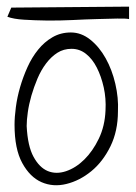

<svg xmlns="http://www.w3.org/2000/svg" viewBox="-20 -551 405 573"><path d="M23.4 -178.7Q23.4 -201.2 27.3 -231Q31.2 -260.7 40 -291Q48.8 -321.3 62 -350.6Q75.2 -379.9 93.8 -402.8Q112.3 -425.8 136.7 -439.9Q161.1 -454.1 191.4 -454.1Q222.7 -454.1 249.5 -432.6Q276.4 -411.1 295.4 -377Q314.5 -342.8 324.2 -300.8Q334 -258.8 332 -218.8Q332 -160.2 309.6 -114.3Q287.1 -68.4 252.4 -40Q217.8 -11.7 178.2 -2Q138.7 7.8 104 -7.3Q69.3 -22.5 46.4 -64.5Q23.4 -106.4 23.4 -178.7ZM59.6 -174.8Q62.5 -115.2 80.1 -83Q97.7 -50.8 122.6 -40.5Q147.5 -30.3 176.8 -40Q206.1 -49.8 231.4 -74.7Q256.8 -99.6 274.9 -137.2Q293 -174.8 294.9 -221.7Q296.9 -256.8 289.6 -290Q282.2 -323.2 269 -349.1Q255.9 -375 236.8 -390.1Q217.8 -405.3 193.4 -405.3Q169.9 -405.3 151.4 -393.6Q132.8 -381.8 117.7 -361.8Q102.5 -341.8 91.8 -316.4Q81.1 -291 73.7 -265.6Q66.4 -240.2 63 -216.3Q59.6 -192.4 59.6 -174.8ZM13.7 -528.3 365.2 -531.2V-494.1Q355.5 -496.1 329.6 -495.6Q303.7 -495.1 269.5 -494.1Q235.4 -493.2 196.3 -491.2Q157.2 -489.3 120.1 -489.7Q83 -490.2 51.8 -492.2Q20.5 -494.1 2 -501Z"/></svg>

Font: Annie Use Your Telescope
Style: Regular
Weight: 400
Version: Version 1.003 2001